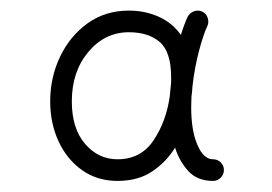

<svg xmlns="http://www.w3.org/2000/svg" viewBox="-20 -752 502 355"><path d="M197.3 -417.5Q159.7 -417.5 131.6 -437.5Q103.5 -457.5 88.1 -491Q72.8 -524.4 72.8 -564.5Q72.8 -608.9 91.1 -647.2Q109.4 -685.5 142.1 -709Q174.8 -732.4 218.3 -732.4Q248 -732.4 273.2 -721.2Q298.3 -710 314.5 -687.5Q320.8 -708 327.1 -721.2Q331.1 -728.5 338.9 -731.2Q346.7 -733.9 354 -730.5Q361.3 -727.1 364 -719Q366.7 -710.9 363.3 -703.6Q356.4 -689.5 348.1 -658.4Q339.8 -627.4 335.9 -592.8Q335.4 -583 334 -573.2Q333.5 -563 333.5 -553.7Q333.5 -510.7 345 -484.1Q356.4 -457.5 374 -457.5Q382.3 -457.5 388.2 -451.7Q394 -445.8 394 -437.5Q394 -429.7 388.2 -423.6Q382.3 -417.5 374 -417.5Q344.7 -417.5 328.1 -435.8Q311.5 -454.1 303.7 -479Q287.6 -452.6 261.5 -435.1Q235.4 -417.5 197.3 -417.5ZM197.3 -457.5Q240.7 -457.5 264.2 -492.9Q287.6 -528.3 293.9 -574.2Q294.9 -586.4 296.4 -599.6Q296.4 -604 296.4 -608.9Q296.4 -656.2 275.4 -674.3Q254.4 -692.4 218.3 -692.4Q173.8 -692.4 143.3 -656Q112.8 -619.6 112.8 -564.5Q112.8 -514.6 137.2 -486.1Q161.6 -457.5 197.3 -457.5Z"/></svg>

Font: Mikhak Regular
Style: Regular
Weight: 400
Designer: Amin Abedi
Version: Version 3.3